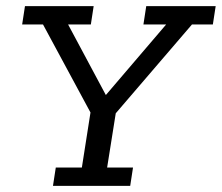

<svg xmlns="http://www.w3.org/2000/svg" viewBox="-20 -603 720 623"><path d="M151.9 0 161 -59.3H245.6L273.6 -238L119.5 -523.7H51.9L61 -583H283.9L274.8 -523.7H200.9L331.3 -280L309 -277.7L519.2 -523.7H445.4L454.5 -583H679.8L670.7 -523.7H603L355.6 -235.4L327.6 -59.3H411.6L402.5 0Z"/></svg>

Font: Rokkitt SemiBold
Style: Italic
Weight: 600
Italic angle: -9°
Designer: Vernon Adams
Foundry: Vernon Adams
Version: Version 3.103